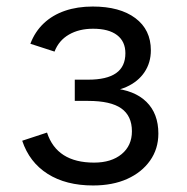

<svg xmlns="http://www.w3.org/2000/svg" viewBox="-20 -885 572 588"><path d="M265 -317Q182 -317 126 -352.5Q70 -388 48 -454L124 -479Q139 -433 175 -410Q211 -387 268 -387Q321 -387 352.5 -413Q384 -439 384 -483Q384 -530 351.5 -553Q319 -576 250 -576H209V-625H323V-615Q392 -609 428.5 -573Q465 -537 465 -476Q465 -429 439.5 -393Q414 -357 369.5 -337Q325 -317 265 -317ZM209 -603V-641H250Q307 -641 335.5 -661Q364 -681 364 -722Q364 -758 338.5 -777.5Q313 -797 265 -797Q222 -797 191 -779Q160 -761 147 -727L73 -751Q87 -788 114 -813.5Q141 -839 179 -852Q217 -865 264 -865Q347 -865 394.5 -829.5Q442 -794 442 -731Q442 -693 422.5 -664Q403 -635 367.5 -619Q332 -603 285 -603Z"/></svg>

Font: TikTok Sans 24pt
Style: Regular
Weight: 400
Version: Version 4.000